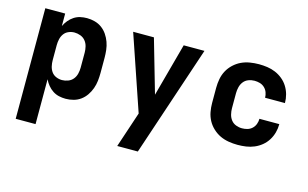

<svg xmlns="http://www.w3.org/2000/svg" viewBox="-90 -773 1980 1233"><g transform="rotate(15 900.0 -156.5)"><path d="M79 215V-520H211V-437Q221 -458 235.5 -475.5Q250 -493 269 -505.5Q288 -518 310 -523Q332 -528 355 -528Q381 -528 407 -521Q433 -514 454 -498.5Q475 -483 490 -461Q505 -439 514 -414Q523 -389 526 -362.5Q529 -336 529 -310V-210Q529 -184 526 -157.5Q523 -131 514 -106Q505 -81 490 -59Q475 -37 454 -21.5Q433 -6 407 1Q381 8 355 8Q332 8 310 3Q288 -2 269 -14.5Q250 -27 235.5 -44.5Q221 -62 211 -83V215ZM301 -102Q321 -102 341 -109.5Q361 -117 374 -133Q387 -149 392 -169.5Q397 -190 397 -210V-310Q397 -330 392 -350.5Q387 -371 374 -387Q361 -403 341 -410.5Q321 -418 301 -418Q281 -418 262 -410Q243 -402 231.5 -386Q220 -370 215.5 -350Q211 -330 211 -310V-210Q211 -190 215.5 -170Q220 -150 231.5 -134Q243 -118 262 -110Q281 -102 301 -102Z M754 215Q769 171 783.5 126.5Q798 82 813 38L833 -22L663 -520H801L903 -166L999 -520H1137L891 215Z M1498 8Q1468 8 1438 3Q1408 -2 1381.5 -14.5Q1355 -27 1332.5 -48Q1310 -69 1296 -95Q1282 -121 1276.5 -150.5Q1271 -180 1271 -210V-310Q1271 -340 1276.5 -369.5Q1282 -399 1296 -425Q1310 -451 1332.5 -472Q1355 -493 1381.5 -505.5Q1408 -518 1438 -523Q1468 -528 1498 -528Q1526 -528 1554 -524Q1582 -520 1608 -509Q1634 -498 1656 -480Q1678 -462 1693 -438Q1708 -414 1715.5 -386.5Q1723 -359 1723 -331Q1723 -330 1723 -330Q1723 -330 1723 -330H1591Q1591 -330 1591 -330Q1591 -330 1591 -330Q1591 -348 1584.5 -365.5Q1578 -383 1564.5 -395.5Q1551 -408 1533.5 -413Q1516 -418 1498 -418Q1477 -418 1457.5 -410.5Q1438 -403 1425.5 -387Q1413 -371 1408 -350.5Q1403 -330 1403 -310V-210Q1403 -190 1408 -169.5Q1413 -149 1425.5 -133Q1438 -117 1457.5 -109.5Q1477 -102 1498 -102Q1516 -102 1533.5 -107Q1551 -112 1564.5 -124.5Q1578 -137 1584.5 -154.5Q1591 -172 1591 -190Q1591 -190 1591 -190Q1591 -190 1591 -190H1723Q1723 -190 1723 -190Q1723 -190 1723 -189Q1723 -161 1715.5 -133.5Q1708 -106 1693 -82Q1678 -58 1656 -40Q1634 -22 1608 -11Q1582 0 1554 4Q1526 8 1498 8Z"/></g></svg>

Font: Iosevka Custom XBdEx
Style: Regular
Weight: 800
Width: 7
Monospace: yes
Designer: Belleve Invis
Foundry: Belleve Invis
Version: Version 11.2.4; ttfautohint (v1.8.4)